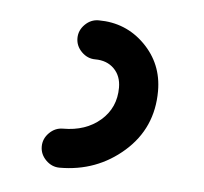

<svg xmlns="http://www.w3.org/2000/svg" viewBox="-31 -652 312 294"><g transform="rotate(5 125.0 -505.0)"><path d="M70 -450Q105 -450 127.5 -469.5Q150 -489 150 -520Q150 -538 139 -549Q128 -560 110 -560Q98 -560 89 -569Q80 -578 80 -590Q80 -602 89 -611Q98 -620 110 -620Q152 -620 181 -591Q210 -562 210 -520Q210 -463 168.5 -426.5Q127 -390 70 -390Q58 -390 49 -399Q40 -408 40 -420Q40 -432 49 -441Q58 -450 70 -450Z"/></g></svg>

Font: Pecita
Style: Book
Weight: 400
Width: 7
Version: Version 4.3